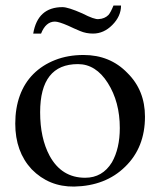

<svg xmlns="http://www.w3.org/2000/svg" viewBox="-20 -667 576 697"><path d="M506.3 -243.4Q506.3 -131.4 434.3 -61.7Q363.4 8 249.1 10.3Q157.7 11.4 94.9 -52.6Q35.4 -116.6 35.4 -218.3Q35.4 -274.3 52 -320Q68.6 -365.7 101.1 -398.3Q133.7 -430.9 180 -449.1Q226.3 -467.4 283.4 -467.4Q379.4 -467.4 442.3 -402.3Q506.3 -339.4 506.3 -243.4ZM414.9 -202.3Q414.9 -297.1 371.4 -365.7Q328 -434.3 262.9 -434.3Q125.7 -434.3 125.7 -259.4Q125.7 -165.7 160 -101.7Q203.4 -21.7 289.1 -21.7Q352 -21.7 386.3 -77.7Q414.9 -128 414.9 -202.3ZM419.4 -646.9Q419.4 -608 387.4 -576Q356.6 -545.1 317.7 -545.1Q292.6 -545.1 270.9 -554.3Q249.1 -563.4 227.4 -573.7Q193.1 -588.6 179.4 -588.6Q146.3 -588.6 129.1 -545.1H100.6Q116.6 -641.1 206.9 -641.1Q227.4 -641.1 278.9 -618.3Q323.4 -595.4 338.3 -597.7Q360 -598.9 373.7 -612.6Q381.7 -621.7 392 -646.9Z"/></svg>

Font: t
Style: Regular
Weight: 400
Designer: Takis Katsoulidis and George D. Matthiopoulos
Foundry: Takis Katsoulidis and George D. Matthiopoulos
Version: Version 1.0 ; ttfautohint (v1.8.1)